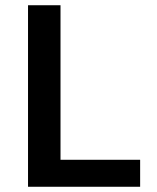

<svg xmlns="http://www.w3.org/2000/svg" viewBox="-20 -713 600 733"><path d="M87 0V-693H211V-103H515V0Z"/></svg>

Font: Ubuntu Sans Mono SemiBold
Style: Regular
Weight: 600
Monospace: yes
Designer: Dalton Maag Ltd
Foundry: Dalton Maag Ltd
Version: Version 1.006